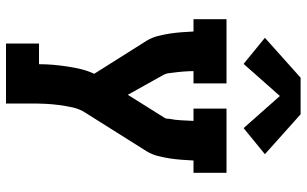

<svg xmlns="http://www.w3.org/2000/svg" viewBox="-211 -606 1022 640"><g transform="rotate(90 300.0 -286.0)"><path d="M125 205V95H194Q194 71 196 48Q198 25 201.5 1.5Q205 -22 210.5 -45Q216 -68 226 -89L115 -265Q105 -282 100 -301.5Q95 -321 92 -340.5Q89 -360 87.5 -380Q86 -400 85 -420H44V-530H258V-420H217Q217 -411 217.5 -403Q218 -395 218.5 -386.5Q219 -378 220 -370Q221 -362 222 -353.5Q223 -345 224 -337Q225 -329 229 -321L296 -201L373 -324Q375 -327 375.5 -330.5Q376 -334 376 -338Q376 -338 376 -338.5Q376 -339 376 -339Q380 -359 381 -379.5Q382 -400 383 -420H342V-530H556V-420H515Q514 -400 512.5 -380Q511 -360 508 -340.5Q505 -321 500 -301.5Q495 -282 485 -265L356 -60Q343 -40 338 -17Q333 6 330 29Q327 52 326 75Q325 98 325 121V205ZM193 -587 106 -658 239 -777H361L494 -658L407 -587L300 -708Z"/></g></svg>

Font: Iosevka Curly Slab XBdEx
Style: Regular
Weight: 800
Width: 7
Monospace: yes
Designer: Belleve Invis
Foundry: Belleve Invis
Version: Version 11.0.0; ttfautohint (v1.8.3)